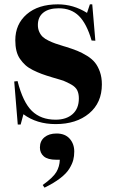

<svg xmlns="http://www.w3.org/2000/svg" viewBox="-20 -552 517 876"><path d="M61 16.1 44.9 -180.2 60.1 -182.1Q84.5 -85.9 125.5 -45.9Q166.5 -5.9 233.9 -5.9Q282.2 -5.9 311 -31.2Q339.8 -56.6 339.8 -103Q339.8 -125 332.3 -140.1Q324.7 -155.3 305.2 -166.3Q285.6 -177.2 272.2 -182.4Q258.8 -187.5 227.5 -196.3Q221.2 -198.2 217.8 -199.2Q189.9 -207.5 170.2 -214.8Q150.4 -222.2 129.9 -232.4Q109.4 -242.7 95.9 -254.9Q82.5 -267.1 71.3 -283.2Q60.1 -299.3 54.9 -320.6Q49.8 -341.8 49.8 -368.2Q49.8 -441.9 102.1 -487.1Q154.3 -532.2 244.1 -532.2Q314.9 -532.2 377 -493.2L390.1 -532.2H400.9L415 -366.2L397.9 -367.2Q375.5 -444.3 340.1 -479.2Q304.7 -514.2 248 -514.2Q202.6 -514.2 177.7 -494.4Q152.8 -474.6 152.8 -438Q152.8 -420.4 159.2 -406.5Q165.5 -392.6 175.3 -383.5Q185.1 -374.5 201.7 -366.5Q218.3 -358.4 233.2 -353.3Q248 -348.1 270.5 -341.3Q275.9 -339.8 278.8 -338.9Q310.5 -329.1 332.3 -320.3Q354 -311.5 377 -297.4Q399.9 -283.2 413.6 -266.1Q427.2 -249 436 -223.9Q444.8 -198.7 444.8 -167Q444.8 -83 386.5 -34.4Q328.1 14.2 233.9 14.2Q147.5 14.2 86.9 -30.8L74.2 16.1ZM183.1 304.2 174.8 292Q222.2 258.3 237.1 232.9Q252 207.5 252.9 176.8H236.8Q197.8 176.8 179.9 161.4Q162.1 146 162.1 121.1Q162.1 91.3 182.9 74.2Q203.6 57.1 237.8 57.1Q276.9 57.1 297.9 80.8Q318.8 104.5 318.8 139.2Q318.8 160.2 314.2 178Q309.6 195.8 296.4 217.5Q283.2 239.3 254.6 261.2Q226.1 283.2 183.1 304.2Z"/></svg>

Font: Display Regular
Style: Bold
Weight: 700
Designer: Latin by Veronika Burian and Jose Scaglione. Greek by Irene Vlachou. Cyrillic by Vera Evstafieva.
Foundry: TypeTogether
Version: Version 3.002